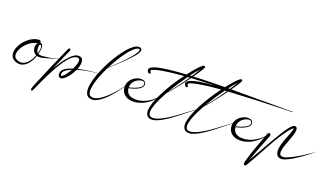

<svg xmlns="http://www.w3.org/2000/svg" viewBox="-70 -1114 3294 1894"><g transform="rotate(20 1577.5 -166.5)"><path d="M243.3 -123.3C250.8 -152.1 269.3 -235.1 223.2 -232.2C223.8 -233.8 224.2 -236.4 224.2 -238.1C224.2 -248.1 216 -256.3 206 -256.3C161.3 -256.3 121.9 -232.5 99.2 -214.9C64.8 -188.4 17.7 -134.5 6.9 -73.7C-4.4 -9.9 31.1 25.9 86.1 34C126.7 39.9 156.5 20.7 177.2 0.4C206.1 -28 223.9 -64.3 235.9 -99.2C265.7 -90.7 293.7 -100.6 324 -108.4C374.5 -121.3 417.8 -135 463.1 -148.2C463.4 -148.3 463.6 -148.6 463.6 -148.9C463.6 -149.3 463.3 -149.7 462.9 -149.7C462.8 -149.7 462.8 -149.7 462.7 -149.6C421 -137.3 374.5 -126.9 321.7 -120.5C291.5 -116.9 262.7 -113.1 243.3 -123.3ZM200.5 -219.6C167.5 -181.2 188.9 -119 227.5 -102.2C210.3 -58.4 179.1 -4.5 130.2 11.4C100.6 21 64.7 8.9 50 -4.4C21.3 -30.4 36.2 -79.3 53.2 -109.3C76 -149.7 104.2 -175.5 134 -195C146.5 -203.2 178.4 -218.1 200.5 -219.6ZM221.7 -151.8C217.5 -166.6 214.7 -224.6 233.7 -214.8C255.4 -203.6 242 -147.9 236.2 -127.9C229.3 -133.8 224.2 -143 221.7 -151.8Z M514.1 -278.6C505.8 -278.6 502.6 -271.1 499.8 -264.8L488 -238.3C437.4 -124.1 373.4 21.4 322.3 146.7C309.7 177.5 301.4 195.4 294.3 220.4C291 232.2 302 250.5 312.6 233.7C316.4 227.7 318.1 222.9 322.1 214.1C354.5 142.1 381.4 80.2 422.1 3.4C458.5 -65.5 491.7 -117.7 521.5 -154.7C540.3 -178 550.4 -190.1 573.1 -205.5C588.7 -216.1 639.6 -239 642.1 -199.2C643.6 -175.9 636.2 -157.9 629.4 -139.3C625.6 -128.8 620.5 -116.8 614.2 -104C572.9 -90.8 530.9 -74.1 510.5 -42.8C496.2 -21.1 497.5 24.3 527.9 27.1C543.1 28.5 555.1 20 564.5 12.8C600.6 -14.8 630.8 -61.8 651.2 -104.6C718.9 -125.2 780.8 -136 848.1 -142.3C867.4 -144.2 876.3 -144.7 890.1 -144.7C890.5 -144.7 890.8 -145 890.8 -145.3C890.8 -145.7 890.5 -146 890.1 -146C857.1 -146 827.5 -143.4 790.9 -139.2C753.3 -134.9 703.3 -127.4 656.2 -115.8C673.7 -156 693.9 -245.9 619.4 -241.3C585.5 -239.4 560.6 -215.2 542.4 -197.8C533.1 -188.8 522.7 -177.6 511 -163.3C485 -131.5 456.9 -89.3 426.3 -35.7C460.1 -112.2 491.3 -183 525.8 -260.8C526.4 -262.2 526.8 -264.4 526.8 -265.9C526.8 -272.9 521.1 -278.6 514.1 -278.6ZM606.5 -89.1C591.5 -61.3 569.3 -27.6 547.4 -8.3C539.5 -1.3 527.7 11.8 522.7 -5.6C519.6 -16.4 521.5 -25.1 526 -33.4C540 -59.3 575 -76.4 606.5 -89.1Z M1184.4 -504.7C1182.6 -532 1145.6 -531.1 1123.6 -521.1C1113.6 -516.6 1103.2 -509.9 1092.9 -501.9C1039.2 -460 988.9 -387 952.4 -327.1C929.4 -289.3 912.2 -256.9 898 -227.7C870.5 -171.2 834.6 -86 823.1 -10.5C814.2 47.5 821.6 105 869.3 116.6C913 126.9 950.1 104.5 977.4 85.4C1059.3 28.1 1132.8 -78.8 1181.7 -156C1181.7 -156.1 1181.8 -156.3 1181.8 -156.4C1181.8 -156.7 1181.5 -157 1181.1 -157C1180.9 -157 1180.7 -156.9 1180.6 -156.7C1134.9 -85.5 1049 22.3 968.7 72.3C944.1 87.6 911.3 106.2 875 95C841.1 84.7 843.8 33.6 851 -5.9C865.1 -83.2 904.1 -168.6 933.7 -227.7C997 -283.9 1063 -342.4 1126 -411.7C1148.5 -436.5 1168.1 -456.9 1180.2 -485.1C1182.9 -491.6 1184.8 -498.3 1184.4 -504.7ZM1108.1 -483.3C1121.1 -494.4 1144.2 -515 1165 -506.3C1184.6 -498.1 1128.3 -428.6 1119.1 -417.6C1062.9 -349.8 996.8 -288.7 938 -236.3C968.6 -296.6 1007.2 -362.8 1048.6 -417.3C1068.6 -443.7 1089 -466.8 1108.1 -483.3Z M1334.6 -199.1C1332.5 -242.5 1276.1 -243.5 1239.1 -229.4C1192.3 -211.5 1141 -161.8 1155 -88.6C1166 -31.3 1219.9 5.1 1295.8 -1.8C1402.8 -11.5 1475.3 -82.8 1524.5 -148.4C1525.6 -149.8 1528 -151.7 1528 -153.2C1528 -153.5 1527.8 -153.7 1527.5 -153.7C1526.4 -153.7 1524.5 -150.4 1523.5 -149.2C1474.8 -94.8 1399 -27.6 1294.6 -28.7C1234.2 -29.4 1198.9 -56.2 1193.7 -108.8C1237.4 -118.1 1307.4 -139 1328.5 -175.1C1333.1 -183 1335 -191.1 1334.6 -199.1ZM1248.5 -209.5C1268.8 -221.3 1323.7 -240.3 1325.8 -198.7C1326.6 -182.4 1316 -171 1305.4 -162.4C1280.6 -142.5 1225.8 -124.9 1193.2 -117.7C1192.4 -160.2 1219.4 -192.3 1248.5 -209.5Z M1830.8 -553.9C1837.2 -569.8 1823.2 -578 1810.4 -569.7C1793.7 -558.5 1778.4 -542.7 1763.3 -526.5C1739 -500.4 1709.5 -464.2 1685 -432C1577.1 -425.2 1443.9 -415.8 1366 -390.5C1343.2 -383.1 1296.5 -365.1 1316.9 -330.9C1321.2 -323.8 1327.7 -314.8 1336.6 -314.8C1343.3 -314.8 1348.8 -320.3 1348.8 -327C1348.8 -335.7 1332.9 -341.4 1337.9 -348.5C1345.9 -359.7 1368.8 -366 1385.1 -370.6C1454.3 -390.1 1572.3 -402.2 1668.2 -409.6C1606.6 -326.1 1559.6 -254.4 1512.5 -161.4C1495 -126.9 1477.7 -88.6 1465.5 -52.1C1455.9 -23.3 1449.1 5.2 1448.7 29.9C1448 74.4 1469.3 104.6 1514.4 103.7C1531.1 103.4 1549.6 98.5 1569 90.8C1653.2 57.1 1758.1 -30 1823.4 -82.7C1856.2 -109.2 1891.1 -135.2 1917.5 -155.4C1917.7 -155.5 1917.9 -155.8 1917.9 -156.1C1917.9 -156.6 1917.4 -157 1917 -157C1916.8 -157 1916.6 -157 1916.5 -156.9C1889.6 -136.4 1853.9 -112 1820.3 -86.6C1755.3 -37.3 1647.3 46.8 1563.4 75.7C1526.1 88.6 1484.8 92 1475.4 56.1C1473.5 49.1 1472.9 40.6 1473.4 30.8C1474.6 9.8 1481.3 -15.7 1491.2 -43.1C1509.4 -93.5 1537.3 -147 1563 -192.4C1623.3 -258.9 1679.5 -332 1739 -414.4C1899.9 -423.9 2131.2 -432.8 2301 -437.8L2370.1 -439.8C2383.9 -440.2 2410.4 -439.2 2410.4 -442.9C2410.4 -444.1 2409.4 -445 2408.2 -445C2314.2 -443.3 2246.1 -445.8 2140 -445.2C2020.6 -444.6 1859.1 -441.7 1754.6 -436.1C1784.2 -477.8 1804.2 -505.7 1823.8 -540.2C1826.8 -545.5 1829.3 -550.2 1830.8 -553.9ZM1797.2 -527.3C1783.6 -503 1763.1 -470.3 1739.9 -435.3C1734.2 -435 1727.8 -434.6 1721.1 -434.2C1747.5 -469.6 1770.7 -499 1797.2 -527.3ZM1725.3 -413.5C1673.6 -337.4 1626.3 -272.3 1574 -211.6C1579.5 -221 1584.8 -230 1589.8 -238.2C1589.8 -238.2 1591.4 -240.9 1591.4 -240.9C1622.4 -292.3 1666.7 -359.7 1704.8 -412.2C1712.1 -412.7 1718.9 -413.1 1725.3 -413.5Z M2220.8 -553.9C2227.2 -569.8 2213.2 -578 2200.4 -569.7C2183.7 -558.5 2168.4 -542.7 2153.3 -526.5C2129 -500.4 2099.5 -464.2 2075 -432C1967.1 -425.2 1833.9 -415.8 1756 -390.5C1733.2 -383.1 1686.5 -365.1 1706.9 -330.9C1711.2 -323.8 1717.7 -314.8 1726.6 -314.8C1733.3 -314.8 1738.8 -320.3 1738.8 -327C1738.8 -335.7 1722.9 -341.4 1727.9 -348.5C1735.9 -359.7 1758.8 -366 1775.1 -370.6C1844.3 -390.1 1962.3 -402.2 2058.2 -409.6C1996.6 -326.1 1949.6 -254.4 1902.5 -161.4C1885 -126.9 1867.7 -88.6 1855.5 -52.1C1845.9 -23.3 1839.1 5.2 1838.7 29.9C1838 74.4 1859.3 104.6 1904.4 103.7C1921.1 103.4 1939.6 98.5 1959 90.8C2043.2 57.1 2148.1 -30 2213.4 -82.7C2246.2 -109.2 2281.1 -135.2 2307.5 -155.4C2307.7 -155.5 2307.9 -155.8 2307.9 -156.1C2307.9 -156.6 2307.4 -157 2307 -157C2306.8 -157 2306.6 -157 2306.5 -156.9C2279.6 -136.4 2243.9 -112 2210.3 -86.6C2145.3 -37.3 2037.3 46.8 1953.4 75.7C1916.1 88.6 1874.8 92 1865.4 56.1C1863.5 49.1 1862.9 40.6 1863.4 30.8C1864.6 9.8 1871.3 -15.7 1881.2 -43.1C1899.4 -93.5 1927.3 -147 1953 -192.4C2013.3 -258.9 2069.5 -332 2129 -414.4C2289.9 -423.9 2521.2 -432.8 2691 -437.8L2760.1 -439.8C2773.9 -440.2 2800.4 -439.2 2800.4 -442.9C2800.4 -444.1 2799.4 -445 2798.2 -445C2704.2 -443.3 2636.1 -445.8 2530 -445.2C2410.6 -444.6 2249.1 -441.7 2144.6 -436.1C2174.2 -477.8 2194.2 -505.7 2213.8 -540.2C2216.8 -545.5 2219.3 -550.2 2220.8 -553.9ZM2187.2 -527.3C2173.6 -503 2153.1 -470.3 2129.9 -435.3C2124.2 -435 2117.8 -434.6 2111.1 -434.2C2137.5 -469.6 2160.7 -499 2187.2 -527.3ZM2115.3 -413.5C2063.6 -337.4 2016.3 -272.3 1964 -211.6C1969.5 -221 1974.8 -230 1979.8 -238.2C1979.8 -238.2 1981.4 -240.9 1981.4 -240.9C2012.4 -292.3 2056.7 -359.7 2094.8 -412.2C2102.1 -412.7 2108.9 -413.1 2115.3 -413.5Z M2457.6 -199.1C2455.5 -242.5 2399.1 -243.5 2362.1 -229.4C2315.3 -211.5 2264 -161.8 2278 -88.6C2289 -31.3 2342.9 5.1 2418.8 -1.8C2525.8 -11.5 2598.3 -82.8 2647.5 -148.4C2648.6 -149.8 2651 -151.7 2651 -153.2C2651 -153.5 2650.8 -153.7 2650.5 -153.7C2649.4 -153.7 2647.5 -150.4 2646.5 -149.2C2597.8 -94.8 2522 -27.6 2417.6 -28.7C2357.2 -29.4 2321.9 -56.2 2316.7 -108.8C2360.4 -118.1 2430.4 -139 2451.5 -175.1C2456.1 -183 2458 -191.1 2457.6 -199.1ZM2371.5 -209.5C2391.8 -221.3 2446.7 -240.3 2448.8 -198.7C2449.6 -182.4 2439 -171 2428.4 -162.4C2403.6 -142.5 2348.8 -124.9 2316.2 -117.7C2315.4 -160.2 2342.4 -192.3 2371.5 -209.5Z M2872.2 -207.1C2880.7 -231.9 2914.7 -322.1 2863.3 -319.8C2854.5 -319.5 2847.9 -315.3 2842.4 -311.1C2836.2 -306.4 2829.7 -300 2823.3 -292.7C2782.7 -246.8 2731.8 -157.2 2703.8 -109.5C2655.6 -27.3 2606.2 63.7 2557.3 146.2C2587.9 55.4 2634.5 -61.4 2667 -146C2667.6 -147.6 2668.1 -150.2 2668.1 -151.9C2668.1 -161 2660.7 -168.3 2651.7 -168.3C2639.8 -168.3 2637.2 -160 2632.9 -148.8C2601.6 -67.4 2555.9 55.1 2529.8 144.8C2523.4 166.6 2517.7 179.1 2518.3 198.7C2518.7 211 2531.5 220 2541.9 209.1C2548.2 202.6 2551.4 196.1 2557.3 186.2C2642.1 44 2700.3 -88.7 2794.8 -222C2810.5 -244.1 2826 -263.9 2839.5 -277.6C2847.3 -285.4 2853.2 -292.3 2861.9 -294.3C2855.5 -246.1 2829.7 -197.6 2815.2 -157.5C2804.9 -128.8 2791 -87.1 2788.3 -49.3C2785.2 -5.7 2802 34.1 2848.7 31.1C2875.2 29.4 2893.6 20.3 2916.7 9C2999.8 -31.7 3091.6 -104.3 3154.1 -156.2C3154.3 -156.4 3154.5 -156.5 3154.6 -156.7C3154.6 -156.7 3150.9 -154.1 3150.4 -153.8L3141.3 -147.3C3081.4 -105.1 2987.1 -39.7 2909 -8.2C2887.2 0.6 2871.2 7.6 2848.3 6.5C2786.9 3.4 2842.9 -124.7 2852.4 -151.1C2856.4 -162.4 2866.3 -189.8 2872.2 -207.1Z"/></g></svg>

Font: Sinatra
Style: Regular
Weight: 400
Designer: Fahmi
Version: Version 0.1